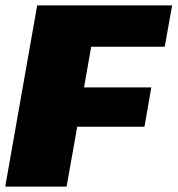

<svg xmlns="http://www.w3.org/2000/svg" viewBox="-52 -695 662 715"><path d="M-32.5 0H196L235.5 -223H486L511.5 -369.5H261L287.5 -521H561.5L589 -675H86.5Z"/></svg>

Font: Anybody UltraCondensed Thin Black
Style: Italic
Weight: 900
Italic angle: -10°
Version: Version 1.111